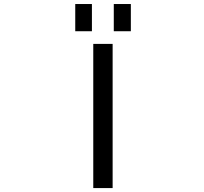

<svg xmlns="http://www.w3.org/2000/svg" viewBox="-20 -956 1040 978"><path d="M455.1 2V-732.4H553.7V2ZM363.3 -796.9V-935.5H448.2V-796.9ZM559.6 -796.9V-935.5H646.5V-796.9Z"/></svg>

Font: GenEi Gothic M Regular
Style: Regular
Weight: 400
Designer: o_tamon (Modified); [Source Han Sans]
Ryoko NISHIZUKA  (kana & ideographs); Paul D. Hunt (Latin, Greek & Cyrillic); Wenl
Version: Version 1.1a;Original Version 1.004